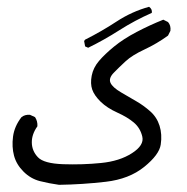

<svg xmlns="http://www.w3.org/2000/svg" viewBox="-20 -380 540 554"><path d="M150.4 153.3Q122.1 149.4 95.2 142.6Q68.4 135.7 47.9 115.2Q27.3 94.7 20.5 69.3Q13.7 43.9 17.6 14.2Q21.5 -15.6 42 -42Q51.8 -49.8 66.4 -48.8L81.1 -42Q88.9 -30.3 87.9 -15.6Q71.3 7.8 71.8 31.7Q72.3 55.7 89.4 73.7Q106.4 91.8 162.1 93.8Q217.8 95.7 271.5 90.3Q325.2 85 360.8 62Q396.5 39.1 390.6 14.2Q384.8 -10.7 366.2 -26.4Q347.7 -42 318.4 -55.2Q289.1 -68.4 270.5 -86.4Q252 -104.5 246.1 -121.6Q240.2 -138.7 244.6 -161.6Q249 -184.6 265.6 -204.1Q282.2 -223.6 309.1 -245.6Q335.9 -267.6 374 -287.6Q412.1 -307.6 451.2 -323.2L464.8 -316.4Q473.6 -306.6 471.7 -291L464.8 -277.3Q432.6 -253.9 397 -237.3Q361.3 -220.7 342.3 -203.1Q323.2 -185.5 308.1 -169.9Q293 -154.3 298.8 -141.1Q304.7 -127.9 329.6 -113.3Q354.5 -98.6 374 -87.4Q393.6 -76.2 413.1 -59.1Q432.6 -42 440.4 -17.1Q448.2 7.8 443.8 37.1Q439.5 66.4 396 101.6Q352.5 136.7 285.2 144.5Q217.8 152.3 150.4 153.3ZM234.4 -242.2 225.6 -246.1 222.7 -261.7 225.6 -265.6Q272.5 -289.1 316.4 -317.9Q360.4 -346.7 410.2 -360.4Q419.9 -353.5 418 -342.8Q369.1 -321.3 324.7 -293Q280.3 -264.6 234.4 -242.2Z"/></svg>

Font: JasonHandwriting1
Style: Regular
Weight: 400
Version: Version 1.48.20